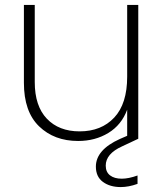

<svg xmlns="http://www.w3.org/2000/svg" viewBox="-20 -563 663 779"><path d="M541 -543V0L475 31Q409 61 409 109Q409 135 426.5 148.5Q444 162 474 162Q502 162 538 149V183Q502 196 470 196Q426 196 397.5 175Q369 154 369 113Q369 45 466 1L496 -12V-118Q473 -56 419.5 -23.5Q366 9 297 9Q200 9 138.5 -50.5Q77 -110 77 -227V-543H121V-230Q121 -133 170 -81.5Q219 -30 303 -30Q391 -30 443.5 -86Q496 -142 496 -252V-543Z"/></svg>

Font: Poppins ExtraLight
Style: Regular
Weight: 275
Designer: Ninad Kale (Devanagari), Jonny Pinhorn (Latin)
Foundry: Indian Type Foundry
Version: Version 3.200;PS 1.000;hotconv 16.6.54;makeotf.lib2.5.65590